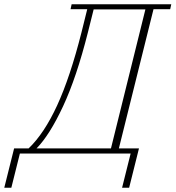

<svg xmlns="http://www.w3.org/2000/svg" viewBox="-100 -718 821 898"><path d="M-34 -24H34Q107 -94 167.5 -225.5Q228 -357 281 -566L308 -675H230L235 -698H701L696 -675H618L456 -24H550L504 160H471L511 0H-7L-47 160H-80ZM419 -24 580 -674H338L311 -566Q258 -356 195 -221Q132 -86 71 -24Z"/></svg>

Font: IBM Plex Serif ExtraLight
Style: Italic
Weight: 200
Italic angle: -14°
Designer: Mike Abbink, Paul van der Laan, Pieter van Rosmalen
Foundry: Bold Monday
Version: Version 2.5